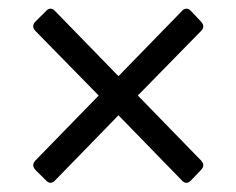

<svg xmlns="http://www.w3.org/2000/svg" viewBox="-20 -547 537 436"><path d="M60.5 -161.1 84 -137.7C90.8 -129.9 98.6 -129.9 105.5 -137.7L249 -285.2L392.6 -137.7C399.4 -129.9 407.2 -129.9 414.1 -137.7L436.5 -161.1C443.4 -168.9 443.4 -174.8 436.5 -182.6L293 -330.1L436.5 -476.6C443.4 -483.4 443.4 -490.2 436.5 -498L414.1 -521.5C407.2 -529.3 399.4 -529.3 392.6 -521.5L249 -374L105.5 -521.5C98.6 -529.3 90.8 -529.3 84 -521.5L60.5 -498C53.7 -491.2 53.7 -483.4 60.5 -476.6L204.1 -330.1L60.5 -182.6C53.7 -174.8 53.7 -168.9 60.5 -161.1Z"/></svg>

Font: Ed Sans Neue
Style: Regular
Weight: 400
Designer: Stephen Hutchings
Version: Version 1.004;PS 001.004;hotconv 1.0.88;makeotf.lib2.5.64775